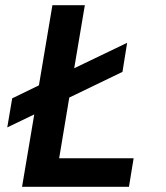

<svg xmlns="http://www.w3.org/2000/svg" viewBox="-20 -720 640 740"><path d="M65 0H477L495 -110H208L247 -344L452 -443L470 -555L266 -457L307 -700H182L130 -391L27 -341L8 -229L112 -279Z"/></svg>

Font: CommitMono
Style: Bold Italic
Weight: 700
Monospace: yes
Designer: Eigil Nikolajsen
Foundry: Eigil Nikolajsen
Version: Version 1.143